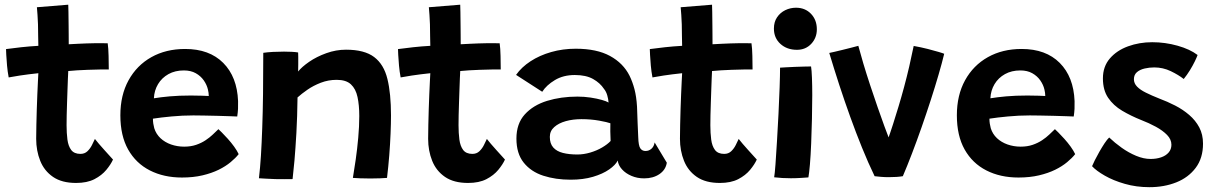

<svg xmlns="http://www.w3.org/2000/svg" viewBox="-20 -736 5034 796"><path d="M448.5 -74.5Q439.5 -54.5 420.8 -31.8Q402 -9 371.5 6.8Q341 22.5 295.5 22.5Q236.5 22.5 200 -2.5Q163.5 -27.5 146.8 -69.2Q130 -111 130 -160.5Q130 -187 130.8 -218.8Q131.5 -250.5 132.5 -283.2Q133.5 -316 134.8 -345.5Q136 -375 137.2 -397.8Q138.5 -420.5 139 -432.5Q96.5 -428 62 -422.8Q27.5 -417.5 16 -415Q11.5 -438.5 9.2 -464Q7 -489.5 6 -508.5Q5 -527.5 5 -532.5Q33.5 -536.5 68 -540.2Q102.5 -544 139 -546Q138.5 -560.5 138.2 -587Q138 -613.5 137.5 -635.5Q137 -655 135.5 -674.2Q134 -693.5 133 -706L263 -716.5Q263 -710 263.8 -685.8Q264.5 -661.5 264.5 -627.5Q264.5 -612.5 264.8 -591.8Q265 -571 265 -552.5Q281.5 -553.5 303.5 -554.5Q325.5 -555.5 338.5 -556Q360.5 -557 379 -557Q397.5 -557 410 -556.8Q422.5 -556.5 426.5 -556.5Q429.5 -536 430.2 -503.8Q431 -471.5 431 -448Q426 -448.5 398 -448Q370 -447.5 343 -446.5Q323.5 -446 300.5 -444.5Q277.5 -443 263 -441.5Q262.5 -430.5 261.5 -409.8Q260.5 -389 259.8 -363.2Q259 -337.5 258 -310.5Q257 -283.5 256.5 -259Q256 -234.5 256 -217Q256 -184.5 259.5 -157.5Q263 -130.5 275.2 -114.2Q287.5 -98 313.5 -98Q331 -98 342.5 -109Q354 -120 361.2 -134.5Q368.5 -149 373.5 -160Q379 -152.5 390 -139.8Q401 -127 413.2 -113.5Q425.5 -100 435.2 -89.2Q445 -78.5 448.5 -74.5Z M969.5 -97Q957 -81 936.2 -63.8Q915.5 -46.5 886.5 -32.2Q857.5 -18 819.5 -9Q781.5 0 734.5 0Q659 0 601.2 -29.5Q543.5 -59 511.2 -116.2Q479 -173.5 479 -258Q479 -341.5 513 -403.2Q547 -465 607.5 -499Q668 -533 747.5 -533Q848 -533 905.5 -475.2Q963 -417.5 967 -317Q967.5 -299.5 966.8 -284.8Q966 -270 963.5 -253Q956.5 -253.5 933.5 -254.2Q910.5 -255 881 -255.8Q851.5 -256.5 824.2 -257Q797 -257.5 781.5 -257.5Q736 -257.5 691 -253.2Q646 -249 614 -244Q614 -233.5 615.5 -223.5Q617 -213.5 619.5 -204.5Q627 -180.5 645.2 -163.2Q663.5 -146 689.2 -137Q715 -128 743.5 -128Q771 -128 793 -135.5Q815 -143 832.2 -154.5Q849.5 -166 862.5 -178.5Q875.5 -191 885.5 -200.5Q888.5 -198 899.5 -187Q910.5 -176 924.5 -160.5Q938.5 -145 950.8 -128Q963 -111 969.5 -97ZM618 -328.5Q645 -333 683.2 -336.5Q721.5 -340 771.5 -340Q798 -340 817.8 -339.2Q837.5 -338.5 845.5 -338Q845.5 -350.5 842 -365Q837.5 -384.5 824.8 -402.8Q812 -421 791.5 -432.5Q771 -444 742 -444Q706 -444 678.5 -428.8Q651 -413.5 635.2 -387.2Q619.5 -361 618 -328.5Z M1193 6.5Q1179.5 7 1160.5 6.8Q1141.5 6.5 1121.5 6.5Q1105 5.5 1083.8 4.8Q1062.5 4 1053.5 3Q1058.5 -39 1061.8 -90.8Q1065 -142.5 1067.2 -206Q1069.5 -269.5 1070.5 -346.8Q1071.5 -424 1071.5 -517Q1088.5 -519.5 1111.5 -520.8Q1134.5 -522 1157.5 -522Q1174 -522 1189.2 -521.2Q1204.5 -520.5 1216 -518.5Q1216.5 -514 1216.5 -500Q1216.5 -486 1216.5 -469.2Q1216.5 -452.5 1216 -439.5Q1231 -458.5 1261.8 -479.8Q1292.5 -501 1332.8 -515.5Q1373 -530 1414.5 -530Q1491 -530 1531.2 -499.5Q1571.5 -469 1586.2 -408.5Q1601 -348 1601 -257.5Q1601 -224.5 1599.2 -181.8Q1597.5 -139 1593.8 -91.8Q1590 -44.5 1584.5 1.5Q1575.5 2.5 1556.2 3.2Q1537 4 1515.5 4Q1493.5 4 1473.2 3.2Q1453 2.5 1443 1.5Q1448.5 -31.5 1454.8 -74.8Q1461 -118 1465.2 -165Q1469.5 -212 1469.5 -255Q1469.5 -300 1462.2 -333.8Q1455 -367.5 1435 -386.2Q1415 -405 1376 -405Q1341 -405 1310 -393Q1279 -381 1254.5 -364Q1230 -347 1213.5 -332Q1212.5 -251 1208.8 -185Q1205 -119 1200.8 -70.5Q1196.5 -22 1193 6.5Z M2073.5 -74.5Q2064.5 -54.5 2045.8 -31.8Q2027 -9 1996.5 6.8Q1966 22.5 1920.5 22.5Q1861.5 22.5 1825 -2.5Q1788.5 -27.5 1771.8 -69.2Q1755 -111 1755 -160.5Q1755 -187 1755.8 -218.8Q1756.5 -250.5 1757.5 -283.2Q1758.5 -316 1759.8 -345.5Q1761 -375 1762.2 -397.8Q1763.5 -420.5 1764 -432.5Q1721.5 -428 1687 -422.8Q1652.5 -417.5 1641 -415Q1636.5 -438.5 1634.2 -464Q1632 -489.5 1631 -508.5Q1630 -527.5 1630 -532.5Q1658.5 -536.5 1693 -540.2Q1727.5 -544 1764 -546Q1763.5 -560.5 1763.2 -587Q1763 -613.5 1762.5 -635.5Q1762 -655 1760.5 -674.2Q1759 -693.5 1758 -706L1888 -716.5Q1888 -710 1888.8 -685.8Q1889.5 -661.5 1889.5 -627.5Q1889.5 -612.5 1889.8 -591.8Q1890 -571 1890 -552.5Q1906.5 -553.5 1928.5 -554.5Q1950.5 -555.5 1963.5 -556Q1985.5 -557 2004 -557Q2022.5 -557 2035 -556.8Q2047.5 -556.5 2051.5 -556.5Q2054.5 -536 2055.2 -503.8Q2056 -471.5 2056 -448Q2051 -448.5 2023 -448Q1995 -447.5 1968 -446.5Q1948.5 -446 1925.5 -444.5Q1902.5 -443 1888 -441.5Q1887.5 -430.5 1886.5 -409.8Q1885.5 -389 1884.8 -363.2Q1884 -337.5 1883 -310.5Q1882 -283.5 1881.5 -259Q1881 -234.5 1881 -217Q1881 -184.5 1884.5 -157.5Q1888 -130.5 1900.2 -114.2Q1912.5 -98 1938.5 -98Q1956 -98 1967.5 -109Q1979 -120 1986.2 -134.5Q1993.5 -149 1998.5 -160Q2004 -152.5 2015 -139.8Q2026 -127 2038.2 -113.5Q2050.5 -100 2060.2 -89.2Q2070 -78.5 2073.5 -74.5Z M2345.5 9Q2283.5 9 2232.5 -7.5Q2181.5 -24 2151.2 -61.8Q2121 -99.5 2121 -161.5Q2121 -223.5 2155.8 -261.8Q2190.5 -300 2248 -317.8Q2305.5 -335.5 2374 -335.5Q2402 -335.5 2428.5 -331.5Q2455 -327.5 2475 -321.8Q2495 -316 2503 -311Q2502 -325.5 2497.5 -341Q2493 -356.5 2484 -367.5Q2468 -392 2438.8 -408.5Q2409.5 -425 2363 -425Q2315.5 -425 2280.5 -404Q2245.5 -383 2228 -355.5L2119.5 -425.5Q2142 -457.5 2179.5 -482Q2217 -506.5 2265 -520.2Q2313 -534 2367 -534Q2454 -534 2509 -504Q2564 -474 2590 -422Q2602.5 -396.5 2610.5 -366Q2618.5 -335.5 2621 -294Q2622.5 -255.5 2623.5 -224.5Q2624.5 -193.5 2626 -168Q2627 -131.5 2634.8 -120.8Q2642.5 -110 2656 -110Q2670.5 -110 2681 -119.5Q2691.5 -129 2694 -145.5L2744.5 -61.5Q2740 -32 2714 -14.2Q2688 3.5 2650.5 3.5Q2622 3.5 2598 -6.8Q2574 -17 2558.8 -33.8Q2543.5 -50.5 2541 -70.5Q2532 -52 2505.5 -33.5Q2479 -15 2438.5 -3Q2398 9 2345.5 9ZM2373.5 -95.5Q2400 -95.5 2427 -103.5Q2454 -111.5 2476.2 -124.5Q2498.5 -137.5 2511.5 -151.5Q2510.5 -172.5 2510.2 -191.5Q2510 -210.5 2510.5 -225Q2498.5 -229.5 2464.2 -235.8Q2430 -242 2390.5 -242Q2355.5 -242 2325.8 -233.8Q2296 -225.5 2277.8 -209.2Q2259.5 -193 2259.5 -168.5Q2259.5 -140.5 2273.8 -124.5Q2288 -108.5 2313.8 -102Q2339.5 -95.5 2373.5 -95.5Z M3117.5 -74.5Q3108.5 -54.5 3089.8 -31.8Q3071 -9 3040.5 6.8Q3010 22.5 2964.5 22.5Q2905.5 22.5 2869 -2.5Q2832.5 -27.5 2815.8 -69.2Q2799 -111 2799 -160.5Q2799 -187 2799.8 -218.8Q2800.5 -250.5 2801.5 -283.2Q2802.5 -316 2803.8 -345.5Q2805 -375 2806.2 -397.8Q2807.5 -420.5 2808 -432.5Q2765.5 -428 2731 -422.8Q2696.5 -417.5 2685 -415Q2680.5 -438.5 2678.2 -464Q2676 -489.5 2675 -508.5Q2674 -527.5 2674 -532.5Q2702.5 -536.5 2737 -540.2Q2771.5 -544 2808 -546Q2807.5 -560.5 2807.2 -587Q2807 -613.5 2806.5 -635.5Q2806 -655 2804.5 -674.2Q2803 -693.5 2802 -706L2932 -716.5Q2932 -710 2932.8 -685.8Q2933.5 -661.5 2933.5 -627.5Q2933.5 -612.5 2933.8 -591.8Q2934 -571 2934 -552.5Q2950.5 -553.5 2972.5 -554.5Q2994.5 -555.5 3007.5 -556Q3029.5 -557 3048 -557Q3066.5 -557 3079 -556.8Q3091.5 -556.5 3095.5 -556.5Q3098.5 -536 3099.2 -503.8Q3100 -471.5 3100 -448Q3095 -448.5 3067 -448Q3039 -447.5 3012 -446.5Q2992.5 -446 2969.5 -444.5Q2946.5 -443 2932 -441.5Q2931.5 -430.5 2930.5 -409.8Q2929.5 -389 2928.8 -363.2Q2928 -337.5 2927 -310.5Q2926 -283.5 2925.5 -259Q2925 -234.5 2925 -217Q2925 -184.5 2928.5 -157.5Q2932 -130.5 2944.2 -114.2Q2956.5 -98 2982.5 -98Q3000 -98 3011.5 -109Q3023 -120 3030.2 -134.5Q3037.5 -149 3042.5 -160Q3048 -152.5 3059 -139.8Q3070 -127 3082.2 -113.5Q3094.5 -100 3104.2 -89.2Q3114 -78.5 3117.5 -74.5Z M3331.5 -0.5Q3323.5 0 3302.5 1.5Q3281.5 3 3259 3Q3241 3 3223.5 2Q3206 1 3189.5 -1Q3192 -14 3195 -54.5Q3198 -95 3201.2 -150Q3204.5 -205 3207.5 -263.8Q3210.5 -322.5 3212.2 -373.8Q3214 -425 3214 -455.5Q3222.5 -456 3239.5 -457Q3256.5 -458 3276.5 -458.8Q3296.5 -459.5 3314.5 -460Q3332.5 -460.5 3342.5 -460.5Q3345 -445.5 3346.2 -413.5Q3347.5 -381.5 3347.5 -341.5Q3347.5 -295.5 3346.2 -243.2Q3345 -191 3343 -141.5Q3341 -92 3337.8 -54.2Q3334.5 -16.5 3331.5 -0.5ZM3284 -529.5Q3242.5 -529.5 3215.5 -554Q3188.5 -578.5 3188.5 -617.5Q3188.5 -645 3201.5 -664.2Q3214.5 -683.5 3235.5 -693.8Q3256.5 -704 3280 -704Q3318 -704 3342.2 -678.8Q3366.5 -653.5 3366.5 -614.5Q3366.5 -579 3343.2 -554.2Q3320 -529.5 3284 -529.5Z M3768 -545.5Q3799 -540 3826.5 -533Q3854 -526 3872.2 -520.5Q3890.5 -515 3894.5 -513Q3885.5 -475.5 3871 -425.8Q3856.5 -376 3838.5 -320.5Q3820.5 -265 3800.8 -208.5Q3781 -152 3761 -99.8Q3741 -47.5 3723 -5.5Q3700 -1.5 3664.5 -1.5Q3648 -1.5 3632.5 -2.8Q3617 -4 3606 -5.5Q3579 -61.5 3553.8 -123.8Q3528.5 -186 3504.8 -252Q3481 -318 3459.2 -384.8Q3437.5 -451.5 3418 -516.5Q3425.5 -518 3440.8 -521.5Q3456 -525 3474.2 -529.5Q3492.5 -534 3510 -538.5Q3527.5 -543 3538.5 -546Q3546.5 -515.5 3559.2 -472.8Q3572 -430 3587.5 -383Q3603 -336 3618.5 -291.5Q3634 -247 3646.8 -212Q3659.5 -177 3667 -158.5L3660.5 -156.5Q3671 -185.5 3682.2 -220.5Q3693.5 -255.5 3705.2 -294.5Q3717 -333.5 3728.2 -375.2Q3739.5 -417 3749.5 -460.2Q3759.5 -503.5 3768 -545.5Z M4437.5 -97Q4425 -81 4404.2 -63.8Q4383.5 -46.5 4354.5 -32.2Q4325.5 -18 4287.5 -9Q4249.5 0 4202.5 0Q4127 0 4069.2 -29.5Q4011.5 -59 3979.2 -116.2Q3947 -173.5 3947 -258Q3947 -341.5 3981 -403.2Q4015 -465 4075.5 -499Q4136 -533 4215.5 -533Q4316 -533 4373.5 -475.2Q4431 -417.5 4435 -317Q4435.5 -299.5 4434.8 -284.8Q4434 -270 4431.5 -253Q4424.5 -253.5 4401.5 -254.2Q4378.5 -255 4349 -255.8Q4319.5 -256.5 4292.2 -257Q4265 -257.5 4249.5 -257.5Q4204 -257.5 4159 -253.2Q4114 -249 4082 -244Q4082 -233.5 4083.5 -223.5Q4085 -213.5 4087.5 -204.5Q4095 -180.5 4113.2 -163.2Q4131.5 -146 4157.2 -137Q4183 -128 4211.5 -128Q4239 -128 4261 -135.5Q4283 -143 4300.2 -154.5Q4317.5 -166 4330.5 -178.5Q4343.5 -191 4353.5 -200.5Q4356.5 -198 4367.5 -187Q4378.5 -176 4392.5 -160.5Q4406.5 -145 4418.8 -128Q4431 -111 4437.5 -97ZM4086 -328.5Q4113 -333 4151.2 -336.5Q4189.5 -340 4239.5 -340Q4266 -340 4285.8 -339.2Q4305.5 -338.5 4313.5 -338Q4313.5 -350.5 4310 -365Q4305.5 -384.5 4292.8 -402.8Q4280 -421 4259.5 -432.5Q4239 -444 4210 -444Q4174 -444 4146.5 -428.8Q4119 -413.5 4103.2 -387.2Q4087.5 -361 4086 -328.5Z M4745.5 40Q4691 40 4643.2 26.2Q4595.5 12.5 4560.2 -7.8Q4525 -28 4507.5 -47Q4511 -55.5 4519 -71.8Q4527 -88 4537.8 -106.8Q4548.5 -125.5 4559.2 -141.8Q4570 -158 4578.5 -166Q4601.5 -144 4630.2 -123.5Q4659 -103 4690.2 -90Q4721.5 -77 4750 -77Q4774.5 -77 4794 -83.8Q4813.5 -90.5 4825 -103.8Q4836.5 -117 4836.5 -136Q4836.5 -158 4818.5 -176.5Q4800.5 -195 4772 -210.5Q4743.5 -226 4711 -238.5Q4668.5 -255.5 4632.2 -277Q4596 -298.5 4574.2 -330.5Q4552.5 -362.5 4552.5 -411Q4552.5 -460 4581.2 -493.5Q4610 -527 4656.8 -544Q4703.5 -561 4757 -561Q4810.5 -561 4862 -546.5Q4913.5 -532 4945 -508Q4942 -499 4933.5 -481.5Q4925 -464 4913 -444.5Q4901 -425 4887.5 -408.5Q4866 -425.5 4833.8 -441Q4801.5 -456.5 4765 -456.5Q4745 -456.5 4725.5 -452Q4706 -447.5 4693.5 -436.8Q4681 -426 4681 -407.5Q4681 -390.5 4694 -377Q4707 -363.5 4730.8 -351.8Q4754.5 -340 4786 -327.5Q4819.5 -315 4851.8 -298.5Q4884 -282 4910.2 -259.5Q4936.5 -237 4952 -207.8Q4967.5 -178.5 4967.5 -140.5Q4967.5 -80.5 4937.2 -40.2Q4907 0 4856.8 20Q4806.5 40 4745.5 40Z"/></svg>

Font: Grandstander Thin SemiBold
Style: Regular
Weight: 600
Version: Version 1.200